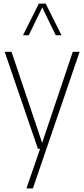

<svg xmlns="http://www.w3.org/2000/svg" viewBox="-20 -828 469 1068"><path d="M191 0 6 -540H44L214.5 -33.5L385 -540H423L163 220H127L203 0ZM108 -632 196 -808H234L322 -632H290L215 -786.5L140 -632Z"/></svg>

Font: Encode Sans Condensed Thin
Style: Regular
Weight: 100
Width: 3
Designer: Multiple Designers
Foundry: Impallari Type
Version: Version 3.000; ttfautohint (v1.8.3) -l 8 -r 50 -G 200 -x 14 